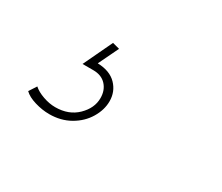

<svg xmlns="http://www.w3.org/2000/svg" viewBox="-55 -119 516 447"><g transform="rotate(30 203.5 104.0)"><path d="M165 0 139 54Q172 55 189.5 73Q207 91 207 117Q207 140 193.5 162.5Q180 185 155.5 199Q131 213 100 213Q81 213 61 207Q41 201 31 191L44 171Q54 180 71 186Q88 192 104 192Q140 192 162.5 170Q185 148 185 121Q185 100 172.5 86.5Q160 73 138 73H109L146 -5Z"/></g></svg>

Font: TypoPRO Montserrat Alternates
Style: Italic
Weight: 250
Italic angle: -11.3°
Designer: Julieta Ulanovsky
Foundry: Julieta Ulanovsky
Version: Version 6.001